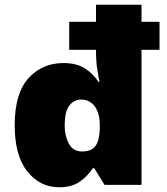

<svg xmlns="http://www.w3.org/2000/svg" viewBox="-20 -780 703 810"><path d="M230 10Q148 10 95 -57Q42 -124 42 -251Q42 -386 100 -450Q158 -514 248 -514Q304 -514 339 -491Q374 -468 396 -434H400Q397 -446 391 -483Q385 -520 385 -565V-570H272V-688H385V-760H577V-688H653V-570H577V0H421L378 -70H371Q350 -37 316.5 -13.5Q283 10 230 10ZM326 -141Q367 -141 383.5 -165Q400 -189 401 -238V-250Q401 -303 379.5 -331.5Q358 -360 323 -360Q293 -360 273 -335.5Q253 -311 253 -249Q253 -207 270.5 -174Q288 -141 326 -141Z"/></svg>

Font: Noto Sans Khmer UI Black
Style: Regular
Weight: 900
Designer: Danh Hong and the Monotype Design Team
Foundry: Monotype Imaging Inc.
Version: Version 2.002; ttfautohint (v1.8.4.7-5d5b)